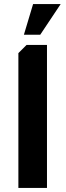

<svg xmlns="http://www.w3.org/2000/svg" viewBox="-20 -920 322 940"><path d="M97 -750 142 -900H277L177 -750ZM70 0V-660L110 -700H210V0Z"/></svg>

Font: Scada
Style: Bold
Weight: 700
Designer: Jovanny Lemonad
Foundry: Jovanny Lemonad
Version: Version 4.100;PS 004.100;hotconv 1.0.88;makeotf.lib2.5.64775